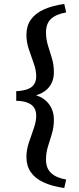

<svg xmlns="http://www.w3.org/2000/svg" viewBox="-20 -733 404 976"><path d="M213.9 79.1Q213.9 122.1 239.7 146.5Q265.6 170.9 316.4 179.7L306.6 222.7Q244.1 213.9 201.2 193.8Q158.2 173.8 136.2 141.6Q114.3 109.4 114.3 65.4Q114.3 29.3 126.5 -7.3Q138.7 -43.9 151.4 -79.6Q164.1 -115.2 164.1 -144.5Q164.1 -168.9 153.8 -185.1Q143.6 -201.2 121.6 -210.4Q99.6 -219.7 62.5 -220.7V-269.5Q99.6 -271.5 121.6 -280.3Q143.6 -289.1 153.8 -305.2Q164.1 -321.3 164.1 -345.7Q164.1 -376 151.4 -411.1Q138.7 -446.3 126.5 -482.9Q114.3 -519.5 114.3 -555.7Q114.3 -600.6 136.2 -632.3Q158.2 -664.1 201.2 -684.1Q244.1 -704.1 306.6 -712.9L316.4 -669.9Q265.6 -661.1 239.7 -637.2Q213.9 -613.3 213.9 -569.3Q213.9 -534.2 223.6 -502.4Q233.4 -470.7 243.7 -437.5Q253.9 -404.3 253.9 -365.2Q253.9 -315.4 222.7 -282.7Q191.4 -250 130.9 -242.2V-255.9Q191.4 -247.1 222.7 -211.4Q253.9 -175.8 253.9 -125Q253.9 -85.9 243.7 -52.7Q233.4 -19.5 223.6 12.2Q213.9 43.9 213.9 79.1Z"/></svg>

Font: Crimson Pro Medium
Style: Regular
Weight: 500
Designer: Jacques Le Bailly
Foundry: Baron von Fonthausen
Version: Version 1.003